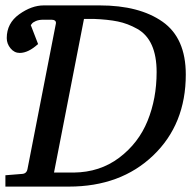

<svg xmlns="http://www.w3.org/2000/svg" viewBox="-20 -691 726 711"><path d="M668 -415Q668 -231 547.5 -115.5Q427 0 235 0H0V-42L62 -47Q79 -48 82 -66L187 -604Q188 -611 183.5 -614.5Q179 -618 171 -618H140Q124 -618 112.5 -613Q101 -608 98 -603L94 -598L121 -528Q85 -495 53 -495Q33 -495 19 -512Q5 -529 5 -550Q5 -605 51 -638Q97 -671 142 -671H349Q496 -671 582 -610.5Q668 -550 668 -415ZM560 -424Q560 -484 542 -524Q524 -564 488.5 -584Q453 -604 416 -611.5Q379 -619 326 -621H291L180 -52H253Q350 -53 421.5 -107Q493 -161 526.5 -243.5Q560 -326 560 -424Z"/></svg>

Font: Veleka
Style: Italic
Weight: 400
Italic angle: -12°
Designer: Stefan Peev, Context Ltd, 2016; SIL International, 1997-2014.
Foundry: Stefan Peev, Context Ltd, 2016
Version: Version 1.000